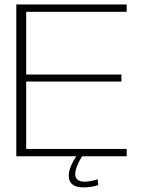

<svg xmlns="http://www.w3.org/2000/svg" viewBox="-20 -695 656 854"><path d="M52.5 0H543.5V-32.5H96.5V-332.5H520V-363.5H96.5V-642.5H543.5V-675H52.5ZM349.5 138.5Q363.5 138.5 377.2 137Q391 135.5 401.5 132.8Q412 130 417 128L414 102Q409 104.5 399.2 107Q389.5 109.5 378 111.2Q366.5 113 356 113Q334.5 113 324.5 104Q314.5 95 314.5 79.5Q314.5 66.5 320.2 50.5Q326 34.5 333.5 20.2Q341 6 345 0H319.5Q315 6 307 20Q299 34 292.5 51.5Q286 69 286 86.5Q286 105.5 294.5 117Q303 128.5 317.2 133.5Q331.5 138.5 349.5 138.5Z"/></svg>

Font: Anybody SemiExpanded ExtraLight
Style: Regular
Weight: 250
Width: 6
Version: Version 1.113;gftools[0.9.25]